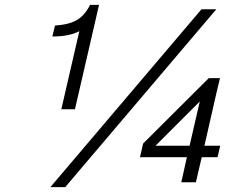

<svg xmlns="http://www.w3.org/2000/svg" viewBox="-20 -749 925 789"><path d="M885 -150 874 -103H809L785 0H725L748 -103H555L557 -111L566 -150L568 -159L838 -428H884L869 -365L820 -150ZM759 -150 801 -332 619 -150ZM206 -644Q266 -648 298 -668Q330 -688 350 -729H387L288 -300H232L306 -621Q265 -599 195 -599ZM808 -711H869L248 20H187Z"/></svg>

Font: Miedinger
Style: Italic
Weight: 400
Italic angle: -13°
Version: Version 001.000